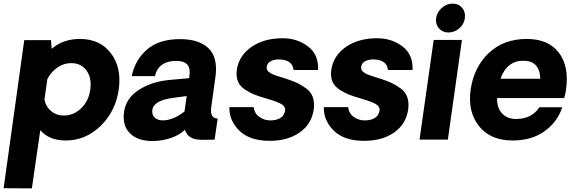

<svg xmlns="http://www.w3.org/2000/svg" viewBox="-62 -770 3179 1059"><path d="M378.9 -555.2Q489.7 -555.2 549.8 -476.1Q609.9 -397 593 -277.1Q576.2 -157.2 493.7 -76.2Q411.1 4.9 300.8 4.9Q209 4.9 160.2 -51.8L113.8 269L-42 268.1L71.8 -548.8H219.2L223.1 -501Q286.1 -555.2 378.9 -555.2ZM289.1 -132.8Q345.2 -132.8 386.7 -173.8Q428.2 -214.8 436 -276.9Q444.8 -338.9 415.5 -380.4Q386.2 -421.9 330.1 -421.9Q290 -421.9 254.6 -397.5Q219.2 -373 199.2 -334L183.1 -220.2Q190.9 -181.2 220 -157Q249 -132.8 289.1 -132.8Z M778.3 7.8Q697.3 7.8 654.3 -35.2Q611.3 -78.1 622.6 -155.8Q633.8 -229 704.1 -274.4Q774.4 -319.8 872.6 -329.1L981.4 -338.9L982.4 -348.1Q989.3 -394 970.9 -414.1Q952.6 -434.1 910.6 -434.1Q812.5 -434.1 792.5 -350.1H664.6Q682.6 -439 748.5 -496.6Q814.5 -554.2 931.6 -554.2Q1036.6 -554.2 1088.6 -503.2Q1140.6 -452.1 1126.5 -347.2Q1122.6 -319.3 1115 -264.2Q1107.4 -209 1103.5 -182.1Q1093.8 -116.2 1138.7 -116.2L1121.6 0Q1116.7 0 1103 0.5Q1089.4 1 1081.5 1Q1080.6 1 1068.1 1Q1055.7 1 1052.5 1Q1049.3 1 1038.3 0.5Q1027.3 0 1023.4 -1Q1019.5 -2 1010 -3.9Q1000.5 -5.9 996.6 -8.5Q992.7 -11.2 985.1 -15.6Q977.5 -20 973.6 -25.4Q969.7 -30.8 965.1 -37.8Q960.4 -44.9 957.5 -54.2Q930.7 -26.4 881.6 -9.3Q832.5 7.8 778.3 7.8ZM836.4 -106Q891.6 -106 955.6 -154.8L967.8 -240.2L891.6 -230Q786.6 -215.8 778.3 -165Q774.4 -138.2 790.5 -122.1Q806.6 -106 836.4 -106Z M1425.3 6.8Q1315.4 6.8 1258.3 -49.1Q1201.2 -105 1203.1 -179.2H1337.4Q1341.3 -143.1 1370.4 -123.5Q1399.4 -104 1436 -106Q1502 -109.9 1510.3 -159.2Q1512.2 -172.4 1505.6 -182.1Q1499 -191.9 1481.2 -200.4Q1463.4 -209 1449.7 -213.4Q1436 -217.8 1406.2 -227.1Q1367.2 -238.3 1343.3 -247.6Q1319.3 -256.8 1290.8 -274.9Q1262.2 -293 1250.7 -320.1Q1239.3 -347.2 1244.1 -383.8Q1255.4 -462.9 1324.7 -511Q1394 -559.1 1497.1 -559.1Q1577.1 -559.1 1636.7 -514.2Q1696.3 -469.2 1692.4 -383.8H1557.1Q1551.3 -438 1484.4 -441.9Q1453.6 -443.8 1432.9 -433.3Q1412.1 -422.9 1409.2 -401.9Q1408.2 -394 1410.2 -387.5Q1412.1 -380.9 1418.2 -375.5Q1424.3 -370.1 1430.2 -366.5Q1436 -362.8 1448.2 -357.9Q1460.4 -353 1468.3 -350.6Q1476.1 -348.1 1492.7 -343Q1509.3 -337.9 1518.1 -335Q1555.2 -322.8 1578.1 -311.8Q1601.1 -300.8 1627.2 -282Q1653.3 -263.2 1663.3 -234.1Q1673.3 -205.1 1668.5 -167Q1657.2 -85.9 1591.3 -39.6Q1525.4 6.8 1425.3 6.8Z M1946.3 6.8Q1836.4 6.8 1779.3 -49.1Q1722.2 -105 1724.1 -179.2H1858.4Q1862.3 -143.1 1891.4 -123.5Q1920.4 -104 1957 -106Q2022.9 -109.9 2031.2 -159.2Q2033.2 -172.4 2026.6 -182.1Q2020 -191.9 2002.2 -200.4Q1984.4 -209 1970.7 -213.4Q1957 -217.8 1927.2 -227.1Q1888.2 -238.3 1864.3 -247.6Q1840.3 -256.8 1811.8 -274.9Q1783.2 -293 1771.7 -320.1Q1760.3 -347.2 1765.1 -383.8Q1776.4 -462.9 1845.7 -511Q1915 -559.1 2018.1 -559.1Q2098.1 -559.1 2157.7 -514.2Q2217.3 -469.2 2213.4 -383.8H2078.1Q2072.3 -438 2005.4 -441.9Q1974.6 -443.8 1953.9 -433.3Q1933.1 -422.9 1930.2 -401.9Q1929.2 -394 1931.2 -387.5Q1933.1 -380.9 1939.2 -375.5Q1945.3 -370.1 1951.2 -366.5Q1957 -362.8 1969.2 -357.9Q1981.4 -353 1989.3 -350.6Q1997.1 -348.1 2013.7 -343Q2030.3 -337.9 2039.1 -335Q2076.2 -322.8 2099.1 -311.8Q2122.1 -300.8 2148.2 -282Q2174.3 -263.2 2184.3 -234.1Q2194.3 -205.1 2189.5 -167Q2178.2 -85.9 2112.3 -39.6Q2046.4 6.8 1946.3 6.8Z M2411.1 -590.8Q2378.9 -590.8 2358.9 -614Q2338.9 -637.2 2343.3 -669.9Q2348.1 -703.1 2375 -726.6Q2401.9 -750 2434.1 -750Q2467.3 -750 2487.1 -726.6Q2506.8 -703.1 2502 -669.9Q2498 -636.7 2471.2 -613.8Q2444.3 -590.8 2411.1 -590.8ZM2330.1 -549.8H2485.8L2408.2 0H2252Z M3060.1 -275.9Q3057.1 -252 3049.8 -229H2679.7Q2678.7 -174.8 2707.3 -144.3Q2735.8 -113.8 2784.7 -113.8Q2870.6 -113.8 2913.1 -178.2H3039.1Q3013.2 -98.1 2942.1 -46.6Q2871.1 4.9 2764.6 4.9Q2643.6 4.9 2580.3 -74Q2517.1 -152.8 2533.7 -274.9Q2551.8 -399.9 2633.8 -477.5Q2715.8 -555.2 2843.8 -555.2Q2961.9 -555.2 3020 -480Q3078.1 -404.8 3060.1 -275.9ZM2824.7 -435.1Q2733.9 -435.1 2698.7 -335.9H2918Q2914.6 -435.1 2824.7 -435.1Z"/></svg>

Font: Oakes Grotesk
Style: Bold Italic
Weight: 700
Designer: Samuel Oakes
Foundry: Samuel Oakes
Version: Version 1.0 | wf-rip DC20170320